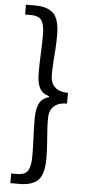

<svg xmlns="http://www.w3.org/2000/svg" viewBox="-63 -827 464 1031"><g transform="rotate(5 169.0 -311.0)"><path d="M34 170V118H63Q109 118 124 93.5Q139 69 139 16Q139 -35 136.5 -82.5Q134 -130 134 -187Q134 -240 149 -269Q164 -298 200 -308V-313Q164 -323 149 -351.5Q134 -380 134 -434Q134 -492 136.5 -539Q139 -586 139 -637Q139 -691 124 -715Q109 -739 63 -739H34V-792H84Q150 -792 182.5 -760.5Q215 -729 215 -642Q215 -602 212.5 -567Q210 -532 207.5 -498Q205 -464 205 -426Q205 -405 213 -385.5Q221 -366 242 -353Q263 -340 300 -340V-282Q263 -282 242 -269Q221 -256 213 -236.5Q205 -217 205 -194Q205 -157 207.5 -123Q210 -89 212.5 -54Q215 -19 215 22Q215 108 182.5 139Q150 170 84 170Z"/></g></svg>

Font: Noto Sans HK
Style: Regular
Weight: 400
Designer: Ryoko NISHIZUKA 西塚涼子 (kana, bopomofo & ideographs); Paul D. Hunt (Latin, Greek & Cyrillic); Sandoll Communications 산돌커뮤니
Foundry: Adobe
Version: Version 2.004-H2;hotconv 1.0.118;makeotfexe 2.5.65603